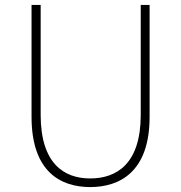

<svg xmlns="http://www.w3.org/2000/svg" viewBox="-20 -746 734 779"><path d="M346 13C464 13 587 -47 587 -272V-726H551V-280C551 -81 453 -22 346 -22C241 -22 145 -81 145 -280V-726H108V-272C108 -47 228 13 346 13Z"/></svg>

Font: Source Han Sans JP VF
Style: Regular
Weight: 250
Designer: Ryoko NISHIZUKA 西塚涼子 (kana, bopomofo & ideographs); Paul D. Hunt (Latin, Greek & Cyrillic); Sandoll Communications 산돌커뮤니
Foundry: Adobe
Version: Version 2.004;hotconv 1.0.118;makeotfexe 2.5.65603